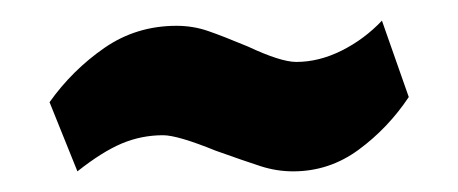

<svg xmlns="http://www.w3.org/2000/svg" viewBox="-20 -697 444 186"><path d="M189 -551Q152 -566 138 -566Q117 -566 98 -558Q79 -550 55 -531L28 -598Q50 -629 81 -650.5Q112 -672 151 -672Q167 -672 181.5 -667Q196 -662 220 -652Q252 -637 267 -637Q289 -637 311 -648Q333 -659 350 -677L376 -603Q356 -573 327.5 -552Q299 -531 264 -531Q248 -531 232.5 -536Q217 -541 189 -551Z"/></svg>

Font: Exo Black
Style: Regular
Weight: 900
Designer: Natanael Gama
Foundry: Natanael Gama
Version: Version 1.500; ttfautohint (v1.6)